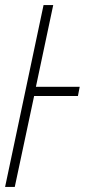

<svg xmlns="http://www.w3.org/2000/svg" viewBox="-56 -734 333 754"><path d="M-36 0H2L78 -357H250L257 -393H85L153 -714H115Z"/></svg>

Font: Noto Sans SemiCondensed ExtraLight
Style: Italic
Weight: 200
Width: 4
Italic angle: -12°
Designer: Monotype Design Team
Foundry: Monotype Imaging Inc.
Version: Version 2.013